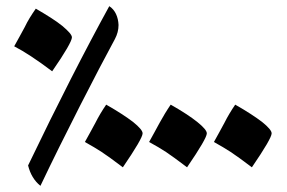

<svg xmlns="http://www.w3.org/2000/svg" viewBox="-20 -688 929 622"><path d="M111 -86C187 -246 297 -460 352 -561C360 -576 364 -591 364 -607C363 -633 353 -656 334 -668C255 -524 167 -352 71 -152C78 -124 91 -102 111 -86ZM149 -457C192 -519 213 -556 213 -567C213 -575 202 -587 182 -604C161 -621 132 -639 96 -660C82 -640 70 -621 60 -600C49 -580 38 -559 26 -538C59 -521 100 -494 149 -457ZM378 -146C421 -209 442 -245 442 -256C442 -264 432 -276 411 -293C390 -309 361 -328 324 -349C311 -330 299 -310 289 -290C278 -270 267 -249 255 -228C301 -202 313 -195 378 -146ZM586 -146C629 -209 650 -245 650 -256C650 -264 640 -276 619 -293C599 -309 570 -328 533 -349C520 -330 508 -310 497 -290C486 -270 475 -249 463 -228C510 -202 521 -195 586 -146ZM796 -146C839 -209 860 -245 860 -256C860 -264 850 -276 829 -293C808 -309 779 -328 742 -349C729 -330 717 -310 707 -290C696 -270 685 -249 673 -228C719 -202 731 -195 796 -146Z"/></svg>

Font: Noto Naskh Arabic UI
Style: Bold
Weight: 700
Designer: Monotype Design Team, David Williams, Mohamad Dakak and Nizar Qandah
Foundry: Monotype Imaging Inc.
Version: Version 2.016